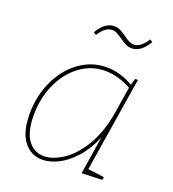

<svg xmlns="http://www.w3.org/2000/svg" viewBox="-134 -832 847 941"><g transform="rotate(20 289.5 -362.0)"><path d="M421 -28 506 -17 504 -2 397 2 428 -196Q400 -128 359 -82.5Q318 -37 274.5 -15.5Q231 6 192 6Q133 6 95.5 -42Q58 -90 58 -185Q58 -278 94.5 -356.5Q131 -435 194.5 -481.5Q258 -528 337 -528Q407 -528 475 -488L486 -522H500ZM450 -335 472 -471Q402 -509 336 -509Q263 -509 204.5 -465.5Q146 -422 112.5 -348Q79 -274 79 -186Q79 -99 110.5 -56Q142 -13 193 -13Q240 -13 293.5 -48.5Q347 -84 390 -157Q433 -230 450 -335ZM353 -685Q335 -697 324 -703Q313 -709 299 -709Q281 -709 264.5 -697Q248 -685 231 -659L217 -668Q254 -730 301 -730Q319 -730 333.5 -723Q348 -716 367 -702Q384 -690 396 -684Q408 -678 422 -678Q439 -678 455 -690Q471 -702 489 -729L503 -720Q465 -657 418 -657Q400 -657 386 -664Q372 -671 353 -685Z"/></g></svg>

Font: Bitter Pro Thin
Style: Italic
Weight: 250
Italic angle: -9°
Designer: Sol Matas, and Bitter project Authors
Foundry: Sol Matas
Version: Version 1.010